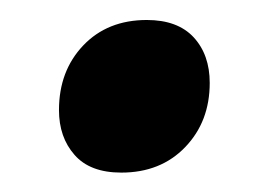

<svg xmlns="http://www.w3.org/2000/svg" viewBox="-20 -337 270 195"><path d="M103.2 -161.7Q71.4 -161.7 55.7 -179.7Q39.9 -197.6 39.9 -225.2Q39.9 -264.9 64.5 -290.8Q89.1 -316.7 129.1 -316.7Q160.4 -316.7 176.7 -299.1Q193 -281.4 193 -252.8Q193 -213.5 168.1 -187.6Q143.2 -161.7 103.2 -161.7Z"/></svg>

Font: Alegreya
Style: Italic
Weight: 400
Italic angle: -7°
Designer: Juan Pablo del Peral
Foundry: Huerta Tipografica
Version: Version 2.009